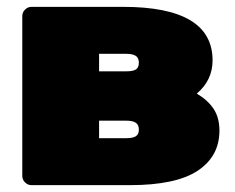

<svg xmlns="http://www.w3.org/2000/svg" viewBox="-20 -540 684 560"><path d="M45 -27V-493Q45 -504 53 -512Q61 -520 72 -520H339Q600 -520 600 -364Q600 -306 554 -267Q586 -248 603 -222.5Q620 -197 620 -159Q620 -84 556.5 -42Q493 0 359 0H72Q61 0 53 -8Q45 -16 45 -27ZM349 -332Q368 -332 376.5 -337.5Q385 -343 385 -357Q385 -371 376 -377Q367 -383 349 -383H269V-332ZM349 -137Q367 -137 376 -142.5Q385 -148 385 -162Q385 -176 376 -182Q367 -188 349 -188H269V-137Z"/></svg>

Font: Rubik
Style: Regular
Weight: 900
Designer: Hubert & Fischer
Foundry: Hubert & Fischer
Version: Version 1.100